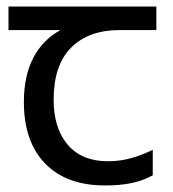

<svg xmlns="http://www.w3.org/2000/svg" viewBox="-20 -557 530 587"><path d="M301 10Q183 10 118 -57Q53 -124 53 -245Q53 -325 82 -380.5Q111 -436 165 -465H6V-537H458V-465H345Q251 -465 197.5 -411.5Q144 -358 144 -252Q144 -165 187 -114.5Q230 -64 310 -64Q347 -64 381 -73.5Q415 -83 447 -99V-21Q418 -5 383 2.5Q348 10 301 10Z"/></svg>

Font: hexlsinhala05
Style: Book
Weight: 400
Designer: Jelle Bosma - Monotype Design Team
Foundry: Monotype Imaging Inc.
Version: Version 2.003